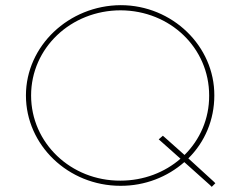

<svg xmlns="http://www.w3.org/2000/svg" viewBox="-20 -730 914 744"><path d="M80.5 -360C80.5 -552 246.5 -709 447.8 -710C647.9 -710 811.5 -551 810.5 -360C810.5 -265.8 773.9 -179.6 709.8 -116.3L807.5 -27L814.5 -20L800.5 -6L793.5 -13L694.2 -101.8C628.9 -44.6 542 -9.5 446.7 -10C244.2 -10 80.5 -168 80.5 -360ZM100.5 -360C100.5 -176 254.6 -29 446.7 -30C536.8 -30 618.4 -62 679.4 -115L603 -183L595 -190L611.1 -204L619.2 -197L695 -129.5C754.7 -188.5 791 -269.5 790.5 -360C790.5 -544 639.9 -689 447.8 -690C254.6 -690 100.5 -544 100.5 -360Z"/></svg>

Font: Nordica Plus
Style: NordicaClassicUltraLightExt
Weight: 300
Version: Version 1.01